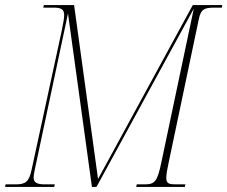

<svg xmlns="http://www.w3.org/2000/svg" viewBox="-35 -734 893 754"><path d="M-15 0H178L180 -10H140C108 -10 97 -19 97 -37C97 -45 99 -54 101 -65L232 -681L326 0H344L726 -700L599 -98C583 -20 573 -10 532 -10H502L500 0H691L693 -10H659C631 -10 618 -11 618 -36C618 -48 621 -67 627 -94L746 -660C754 -697 766 -704 807 -704H836L838 -714H722L350 -31L256 -714H137L135 -704H175C203 -704 217 -699 217 -675C217 -663 214 -645 208 -616L89 -67C79 -21 67 -10 26 -10H-13Z"/></svg>

Font: Noto Serif Display Condensed Thin
Style: Italic
Weight: 100
Width: 3
Italic angle: -12°
Designer: Monotype Design Team
Foundry: Monotype Imaging Inc.
Version: Version 2.009